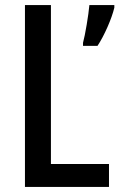

<svg xmlns="http://www.w3.org/2000/svg" viewBox="-20 -734 469 754"><path d="M78 0H408V-90H180V-714H78ZM429 -704V-714H331C328 -677 314 -594 306 -566V-554H363C389 -593 419 -661 429 -704Z"/></svg>

Font: Noto Sans Thai Cond Med
Style: Regular
Weight: 500
Width: 3
Designer: Monotype Design Team
Foundry: Monotype Imaging Inc.
Version: Version 2.002